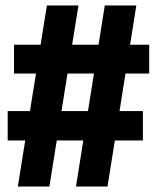

<svg xmlns="http://www.w3.org/2000/svg" viewBox="-20 -680 572 700"><path d="M257 0 362 -660H477L372 0ZM8 -168V-275H501V-168ZM45 0 151 -660H266L160 0ZM31 -412V-517H524V-412Z"/></svg>

Font: Bricolage Grotesque Condensed ExtraBold
Style: Regular
Weight: 800
Width: 3
Designer: Mathieu Triay
Foundry: Atelier Triay
Version: Version 1.000;gftools[0.9.30]